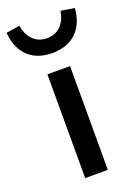

<svg xmlns="http://www.w3.org/2000/svg" viewBox="-174 -794 605 852"><g transform="rotate(-20 129.0 -367.5)"><path d="M-32 -725C-27 -645 19 -571 129 -571C239 -571 285 -645 290 -725L226 -735C219 -687 189 -641 129 -641C69 -641 39 -687 32 -735ZM75 -490V0H182V-490Z"/></g></svg>

Font: Cambridge Sans Medium
Style: Regular
Weight: 500
Version: Version 2.020;PS 002.020;hotconv 1.0.88;makeotf.lib2.5.64775